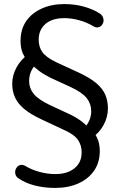

<svg xmlns="http://www.w3.org/2000/svg" viewBox="-20 -734 591 943"><path d="M251 189Q197 189 150.5 177Q104 165 71 142Q60 135 56.5 124.5Q53 114 55 104Q57 94 64 86Q71 78 82 76Q93 74 106 82Q136 100 175 110.5Q214 121 252 121Q291 121 319.5 108.5Q348 96 364.5 72.5Q381 49 381 14Q381 -21 362.5 -47.5Q344 -74 294 -96L181 -149Q128 -174 97.5 -200Q67 -226 53.5 -256Q40 -286 40 -322Q40 -365 61.5 -403.5Q83 -442 119 -468L111 -442Q98 -456 89.5 -478.5Q81 -501 81 -533Q81 -590 108.5 -630Q136 -670 185 -692Q234 -714 295 -714Q347 -714 392 -701.5Q437 -689 471 -667Q482 -659 486 -648.5Q490 -638 488 -627.5Q486 -617 478.5 -609Q471 -601 460.5 -599.5Q450 -598 437 -606Q407 -624 369.5 -634.5Q332 -645 294 -645Q258 -645 230 -633Q202 -621 186 -597Q170 -573 170 -539Q170 -503 188.5 -477.5Q207 -452 257 -428L370 -376Q423 -351 453.5 -325Q484 -299 497 -269Q510 -239 510 -202Q510 -159 489 -120.5Q468 -82 432 -57L440 -83Q453 -69 461.5 -46Q470 -23 470 9Q470 64 442 104.5Q414 145 364.5 167Q315 189 251 189ZM123 -336Q123 -301 145 -273.5Q167 -246 225 -218L322 -173Q357 -156 380 -138.5Q403 -121 416 -104L390 -102Q409 -120 418.5 -142Q428 -164 428 -188Q428 -224 406 -252Q384 -280 326 -307L228 -352Q194 -369 171 -386.5Q148 -404 134 -420L161 -422Q142 -405 132.5 -383Q123 -361 123 -336Z"/></svg>

Font: Nunito ExtraLight Medium
Style: Regular
Weight: 500
Version: Version 3.602